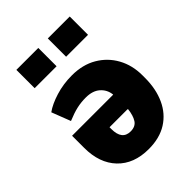

<svg xmlns="http://www.w3.org/2000/svg" viewBox="-221 -871 989 989"><g transform="rotate(-45 273.5 -376.5)"><path d="M272.5 9.3Q164.6 9.3 103 -55.2Q41.5 -119.6 41.5 -230.5V-318.8H340.8V-322.3Q335.9 -359.4 307.9 -383.8Q279.8 -408.2 230.5 -408.2Q195.8 -408.2 164.6 -401.1Q133.3 -394 91.3 -376.5L51.3 -480Q85.9 -504.9 141.8 -522.2Q197.8 -539.6 260.7 -539.6Q338.9 -539.6 396.5 -505.9Q454.1 -472.2 486.1 -414.1Q518.1 -356 518.1 -282.2V-264.2Q518.1 -183.1 489.7 -121.3Q461.4 -59.6 406.7 -25.1Q352.1 9.3 272.5 9.3ZM271 -121.1Q306.2 -121.1 321.8 -145Q337.4 -168.9 342.3 -210.9L340.3 -213.4H209V-200.2Q209 -121.1 271 -121.1ZM307.6 -628.4V-761.7H467.3V-628.4ZM78.6 -628.4V-761.7H238.3V-628.4Z"/></g></svg>

Font: Roboto Slab Black
Style: Regular
Weight: 900
Designer: Google
Version: Version 2.000; ttfautohint (v1.8.1.43-b0c9)